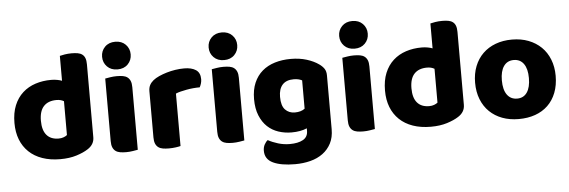

<svg xmlns="http://www.w3.org/2000/svg" viewBox="-54 -887 3689 1244"><g transform="rotate(-5 1791.0 -265.0)"><path d="M31 -243Q31 -309 51 -357.5Q71 -406 106.5 -438Q142 -470 189.5 -485.5Q237 -501 292 -501Q312 -501 331 -497.5Q350 -494 362 -489V-651Q372 -654 394 -657.5Q416 -661 439 -661Q461 -661 478.5 -658Q496 -655 508 -646Q520 -637 526 -621.5Q532 -606 532 -581V-107Q532 -60 488 -32Q459 -13 413 1.5Q367 16 307 16Q242 16 190.5 -2Q139 -20 103.5 -54Q68 -88 49.5 -135.5Q31 -183 31 -243ZM315 -368Q261 -368 232 -337Q203 -306 203 -243Q203 -181 230 -149.5Q257 -118 308 -118Q326 -118 340.5 -123.5Q355 -129 363 -136V-356Q343 -368 315 -368Z M634 -621Q634 -659 659.5 -685Q685 -711 727 -711Q769 -711 794.5 -685Q820 -659 820 -621Q820 -583 794.5 -557Q769 -531 727 -531Q685 -531 659.5 -557Q634 -583 634 -621ZM812 -1Q801 1 779.5 4.5Q758 8 736 8Q714 8 696.5 5Q679 2 667 -7Q655 -16 648.5 -31.5Q642 -47 642 -72V-479Q653 -481 674.5 -484.5Q696 -488 718 -488Q740 -488 757.5 -485Q775 -482 787 -473Q799 -464 805.5 -448.5Q812 -433 812 -408Z M1090 -1Q1080 2 1058.5 5Q1037 8 1014 8Q992 8 974.5 5Q957 2 945 -7Q933 -16 926.5 -31.5Q920 -47 920 -72V-372Q920 -395 928.5 -411.5Q937 -428 953 -441Q969 -454 992.5 -464.5Q1016 -475 1043 -483Q1070 -491 1099 -495.5Q1128 -500 1157 -500Q1205 -500 1233 -481.5Q1261 -463 1261 -421Q1261 -407 1257 -393.5Q1253 -380 1247 -369Q1226 -369 1204 -367Q1182 -365 1161 -361Q1140 -357 1121.5 -352.5Q1103 -348 1090 -342Z M1327 -621Q1327 -659 1352.5 -685Q1378 -711 1420 -711Q1462 -711 1487.5 -685Q1513 -659 1513 -621Q1513 -583 1487.5 -557Q1462 -531 1420 -531Q1378 -531 1352.5 -557Q1327 -583 1327 -621ZM1505 -1Q1494 1 1472.5 4.5Q1451 8 1429 8Q1407 8 1389.5 5Q1372 2 1360 -7Q1348 -16 1341.5 -31.5Q1335 -47 1335 -72V-479Q1346 -481 1367.5 -484.5Q1389 -488 1411 -488Q1433 -488 1450.5 -485Q1468 -482 1480 -473Q1492 -464 1498.5 -448.5Q1505 -433 1505 -408Z M1850 -501Q1907 -501 1953.5 -486.5Q2000 -472 2032 -449Q2052 -435 2063.5 -418Q2075 -401 2075 -374V-24Q2075 29 2055 67.5Q2035 106 2000.5 131.5Q1966 157 1919.5 169Q1873 181 1820 181Q1729 181 1677 156.5Q1625 132 1625 77Q1625 54 1634.5 36.5Q1644 19 1656 10Q1685 26 1721.5 37Q1758 48 1797 48Q1851 48 1883 30Q1915 12 1915 -28V-44Q1874 -26 1815 -26Q1770 -26 1729.5 -39.5Q1689 -53 1658.5 -81.5Q1628 -110 1609.5 -155Q1591 -200 1591 -262Q1591 -323 1610.5 -368Q1630 -413 1664.5 -442.5Q1699 -472 1746.5 -486.5Q1794 -501 1850 -501ZM1912 -356Q1905 -360 1891.5 -364Q1878 -368 1858 -368Q1809 -368 1784.5 -340.5Q1760 -313 1760 -262Q1760 -204 1784.5 -178.5Q1809 -153 1847 -153Q1888 -153 1912 -172Z M2176 -621Q2176 -659 2201.5 -685Q2227 -711 2269 -711Q2311 -711 2336.5 -685Q2362 -659 2362 -621Q2362 -583 2336.5 -557Q2311 -531 2269 -531Q2227 -531 2201.5 -557Q2176 -583 2176 -621ZM2354 -1Q2343 1 2321.5 4.5Q2300 8 2278 8Q2256 8 2238.5 5Q2221 2 2209 -7Q2197 -16 2190.5 -31.5Q2184 -47 2184 -72V-479Q2195 -481 2216.5 -484.5Q2238 -488 2260 -488Q2282 -488 2299.5 -485Q2317 -482 2329 -473Q2341 -464 2347.5 -448.5Q2354 -433 2354 -408Z M2441 -243Q2441 -309 2461 -357.5Q2481 -406 2516.5 -438Q2552 -470 2599.5 -485.5Q2647 -501 2702 -501Q2722 -501 2741 -497.5Q2760 -494 2772 -489V-651Q2782 -654 2804 -657.5Q2826 -661 2849 -661Q2871 -661 2888.5 -658Q2906 -655 2918 -646Q2930 -637 2936 -621.5Q2942 -606 2942 -581V-107Q2942 -60 2898 -32Q2869 -13 2823 1.5Q2777 16 2717 16Q2652 16 2600.5 -2Q2549 -20 2513.5 -54Q2478 -88 2459.5 -135.5Q2441 -183 2441 -243ZM2725 -368Q2671 -368 2642 -337Q2613 -306 2613 -243Q2613 -181 2640 -149.5Q2667 -118 2718 -118Q2736 -118 2750.5 -123.5Q2765 -129 2773 -136V-356Q2753 -368 2725 -368Z M3551 -243Q3551 -181 3532 -132.5Q3513 -84 3478.5 -51Q3444 -18 3396 -1Q3348 16 3289 16Q3230 16 3182 -2Q3134 -20 3099.5 -53.5Q3065 -87 3046 -135Q3027 -183 3027 -243Q3027 -302 3046 -350Q3065 -398 3099.5 -431.5Q3134 -465 3182 -483Q3230 -501 3289 -501Q3348 -501 3396 -482.5Q3444 -464 3478.5 -430.5Q3513 -397 3532 -349Q3551 -301 3551 -243ZM3201 -243Q3201 -182 3224.5 -149.5Q3248 -117 3290 -117Q3332 -117 3354.5 -150Q3377 -183 3377 -243Q3377 -303 3354 -335.5Q3331 -368 3289 -368Q3247 -368 3224 -335.5Q3201 -303 3201 -243Z"/></g></svg>

Font: Baloo Tammudu
Style: Regular
Weight: 400
Designer: Omkar Shende and Ek Type
Foundry: Ek Type
Version: Version 1.443;PS 1.000;hotconv 16.6.51;makeotf.lib2.5.65220;